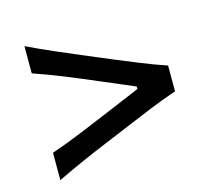

<svg xmlns="http://www.w3.org/2000/svg" viewBox="-78 -657 760 682"><g transform="rotate(-15 302.0 -316.5)"><path d="M64.5 -70.3V-170.9Q120.1 -189.9 177.7 -213.6Q235.4 -237.3 292 -261.2L412.6 -312V-321.3L292 -372.6Q235.4 -397 177.7 -420.4Q120.1 -443.8 64.5 -462.9V-563Q114.3 -539.1 161.6 -518.6Q209 -498 250.5 -480.5L355 -436.5Q395.5 -419.9 442.6 -400.6Q489.7 -381.3 539.6 -364.3V-269.5Q489.7 -252.4 442.6 -233.2Q395.5 -213.9 355 -196.8L250.5 -153.3Q209 -136.2 161.6 -115.2Q114.3 -94.2 64.5 -70.3Z"/></g></svg>

Font: Pinar DS1 Medium
Style: Regular
Weight: 500
Designer: Amin Abedi
Version: Version 3.000